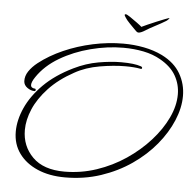

<svg xmlns="http://www.w3.org/2000/svg" viewBox="-52 -763 853 841"><g transform="rotate(5 374.0 -342.5)"><path d="M659 -710Q659 -710 659 -708Q658 -706 653 -701.5Q648 -697 644 -695Q628 -685 601 -671Q574 -657 557 -646Q551 -642 543 -638.5Q535 -635 530 -635Q525 -635 521.5 -638Q518 -641 514 -645Q503 -656 488.5 -671Q474 -686 468 -696Q467 -698 464.5 -702Q462 -706 463 -708Q463 -710 467 -710Q471 -711 486.5 -700.5Q502 -690 518.5 -678Q535 -666 540 -661Q548 -665 566 -673Q584 -681 604.5 -689.5Q625 -698 640.5 -704Q656 -710 659 -710ZM264 25Q195 25 143 2.5Q91 -20 61.5 -60.5Q32 -101 32 -156Q32 -207 56.5 -261.5Q81 -316 131 -366Q181 -416 259 -454Q312 -480 366.5 -489.5Q421 -499 466 -499Q524 -499 552 -489Q559 -487 559 -482Q559 -476 551 -478Q524 -483 486 -483Q435 -483 373.5 -472.5Q312 -462 264 -435Q198 -399 155 -353Q112 -307 91.5 -259Q71 -211 71 -167Q71 -96 119 -48Q167 0 259 0Q332 0 400.5 -23Q469 -46 527.5 -85.5Q586 -125 630.5 -174.5Q675 -224 700 -277Q725 -330 725 -380Q725 -424 703.5 -462Q682 -500 634 -527Q601 -546 559 -554.5Q517 -563 470 -563Q400 -563 326.5 -544Q253 -525 192 -489Q131 -453 96 -401Q81 -379 81 -366Q81 -358 86.5 -354.5Q92 -351 98 -351Q103 -351 103 -345.5Q103 -340 98 -340Q82 -340 66.5 -351Q51 -362 50 -379Q49 -402 63 -423Q77 -444 101 -463Q147 -499 207 -525.5Q267 -552 334.5 -566.5Q402 -581 468 -581Q515 -581 559 -572.5Q603 -564 640 -546Q696 -518 722 -473Q748 -428 748 -375Q748 -323 724.5 -267Q701 -211 658 -159Q615 -107 555 -65.5Q495 -24 421.5 0.5Q348 25 264 25Z"/></g></svg>

Font: Waterfall
Style: Regular
Weight: 400
Designer: Robert E. Leuschke
Foundry: Robert E. Leuschke
Version: Version 1.010; ttfautohint (v1.8.3)